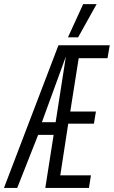

<svg xmlns="http://www.w3.org/2000/svg" viewBox="-58 -922 559 942"><path d="M164.3 0 205.1 -260.2H129.1L26.5 0H-38.5L228.8 -700H480.4L469.5 -636.4H328.1L286.7 -374.7H412.6L402.8 -315.4H276.8L237.8 -61.8H388.2L378.4 0ZM147.6 -322.6H215L265.3 -645.1ZM275.4 -738.8 350 -901.7H416L325.2 -738.8Z"/></svg>

Font: Georama ExtraCondensed Thin
Style: Italic
Weight: 100
Width: 2
Italic angle: -9°
Designer: Jean-Baptiste Levee
Foundry: Production Type
Version: Version 1.001